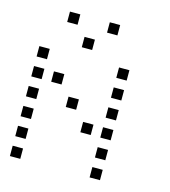

<svg xmlns="http://www.w3.org/2000/svg" viewBox="-112 -865 823 931"><g transform="rotate(15 300.0 -400.0)"><path d="M125 -776Q124 -776 124 -776Q124 -776 124 -775V-725Q124 -724 124 -724Q124 -724 125 -724H175Q176 -724 176 -724Q176 -724 176 -725V-775Q176 -776 176 -776Q176 -776 175 -776ZM325 -776Q324 -776 324 -776Q324 -776 324 -775V-725Q324 -724 324 -724Q324 -724 325 -724H375Q376 -724 376 -724Q376 -724 376 -725V-775Q376 -776 376 -776Q376 -776 375 -776ZM225 -676Q224 -676 224 -676Q224 -676 224 -675V-625Q224 -624 224 -624Q224 -624 225 -624H275Q276 -624 276 -624Q276 -624 276 -625V-675Q276 -676 276 -676Q276 -676 275 -676ZM25 -576Q24 -576 24 -576Q24 -576 24 -575V-525Q24 -524 24 -524Q24 -524 25 -524H75Q76 -524 76 -524Q76 -524 76 -525V-575Q76 -576 76 -576Q76 -576 75 -576ZM425 -576Q424 -576 424 -576Q424 -576 424 -575V-525Q424 -524 424 -524Q424 -524 425 -524H475Q476 -524 476 -524Q476 -524 476 -525V-575Q476 -576 476 -576Q476 -576 475 -576ZM25 -476Q24 -476 24 -476Q24 -476 24 -475V-425Q24 -424 24 -424Q24 -424 25 -424H75Q76 -424 76 -424Q76 -424 76 -425V-475Q76 -476 76 -476Q76 -476 75 -476ZM125 -476Q124 -476 124 -476Q124 -476 124 -475V-425Q124 -424 124 -424Q124 -424 125 -424H175Q176 -424 176 -424Q176 -424 176 -425V-475Q176 -476 176 -476Q176 -476 175 -476ZM425 -476Q424 -476 424 -476Q424 -476 424 -475V-425Q424 -424 424 -424Q424 -424 425 -424H475Q476 -424 476 -424Q476 -424 476 -425V-475Q476 -476 476 -476Q476 -476 475 -476ZM25 -376Q24 -376 24 -376Q24 -376 24 -375V-325Q24 -324 24 -324Q24 -324 25 -324H75Q76 -324 76 -324Q76 -324 76 -325V-375Q76 -376 76 -376Q76 -376 75 -376ZM225 -376Q224 -376 224 -376Q224 -376 224 -375V-325Q224 -324 224 -324Q224 -324 225 -324H275Q276 -324 276 -324Q276 -324 276 -325V-375Q276 -376 276 -376Q276 -376 275 -376ZM425 -376Q424 -376 424 -376Q424 -376 424 -375V-325Q424 -324 424 -324Q424 -324 425 -324H475Q476 -324 476 -324Q476 -324 476 -325V-375Q476 -376 476 -376Q476 -376 475 -376ZM25 -276Q24 -276 24 -276Q24 -276 24 -275V-225Q24 -224 24 -224Q24 -224 25 -224H75Q76 -224 76 -224Q76 -224 76 -225V-275Q76 -276 76 -276Q76 -276 75 -276ZM325 -276Q324 -276 324 -276Q324 -276 324 -275V-225Q324 -224 324 -224Q324 -224 325 -224H375Q376 -224 376 -224Q376 -224 376 -225V-275Q376 -276 376 -276Q376 -276 375 -276ZM425 -276Q424 -276 424 -276Q424 -276 424 -275V-225Q424 -224 424 -224Q424 -224 425 -224H475Q476 -224 476 -224Q476 -224 476 -225V-275Q476 -276 476 -276Q476 -276 475 -276ZM25 -176Q24 -176 24 -176Q24 -176 24 -175V-125Q24 -124 24 -124Q24 -124 25 -124H75Q76 -124 76 -124Q76 -124 76 -125V-175Q76 -176 76 -176Q76 -176 75 -176ZM425 -176Q424 -176 424 -176Q424 -176 424 -175V-125Q424 -124 424 -124Q424 -124 425 -124H475Q476 -124 476 -124Q476 -124 476 -125V-175Q476 -176 476 -176Q476 -176 475 -176ZM25 -76Q24 -76 24 -76Q24 -76 24 -75V-25Q24 -24 24 -24Q24 -24 25 -24H75Q76 -24 76 -24Q76 -24 76 -25V-75Q76 -76 76 -76Q76 -76 75 -76ZM425 -76Q424 -76 424 -76Q424 -76 424 -75V-25Q424 -24 424 -24Q424 -24 425 -24H475Q476 -24 476 -24Q476 -24 476 -25V-75Q476 -76 476 -76Q476 -76 475 -76Z"/></g></svg>

Font: Doto
Style: Regular
Weight: 400
Monospace: yes
Version: Version 1.000